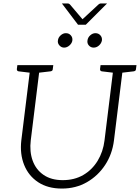

<svg xmlns="http://www.w3.org/2000/svg" viewBox="-20 -1088 814 1117"><path d="M340 9Q258 9 202 -28Q146 -65 120.5 -128.5Q95 -192 104 -271L158 -709H213L159 -272Q151 -206 170 -153.5Q189 -101 233.5 -70.5Q278 -40 345 -40Q413 -40 464.5 -70Q516 -100 548 -152.5Q580 -205 588 -271L642 -709H697L643 -271Q633 -191 591.5 -128Q550 -65 485.5 -28Q421 9 340 9ZM175 -709 163 -664 88 -673Q83 -674 80.5 -677Q78 -680 78 -686L81 -709ZM290 -709 287 -686Q287 -680 283.5 -677Q280 -674 274 -673L197 -664V-709ZM659 -709 647 -664 572 -673Q567 -674 564.5 -677Q562 -680 562 -686L565 -709ZM774 -709 771 -686Q771 -680 767.5 -677Q764 -674 758 -673L681 -664V-709ZM401 -853Q399 -837 384.5 -824Q370 -811 353 -811Q337 -811 325.5 -824Q314 -837 317 -853Q319 -870 333 -882.5Q347 -895 363 -895Q381 -895 392 -882.5Q403 -870 401 -853ZM573 -853Q570 -836 556 -823.5Q542 -811 525 -811Q508 -811 497 -823.5Q486 -836 489 -853Q491 -870 505 -882.5Q519 -895 535 -895Q553 -895 564 -882.5Q575 -870 573 -853ZM603 -1068 479 -944H434L340 -1068H374Q382 -1068 387 -1062L460 -976L553 -1062Q555 -1064 559 -1066Q563 -1068 568 -1068Z"/></svg>

Font: Aleo Light
Style: Italic
Weight: 300
Italic angle: -7°
Designer: Alessio Laiso
Foundry: Alessio Laiso
Version: Version 2.001;gftools[0.9.29]